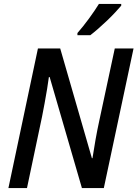

<svg xmlns="http://www.w3.org/2000/svg" viewBox="-20 -962 703 982"><path d="M23 0 174 -714H288L450 -153H453Q459 -194 468.5 -247Q478 -300 487 -341L567 -714H663L511 0H399L234 -568H230Q227 -544 221 -507.5Q215 -471 208 -433Q201 -395 195 -365L118 0ZM376 -793Q405 -826 435 -867Q465 -908 486 -942H600V-933Q589 -920 570 -899.5Q551 -879 527.5 -856.5Q504 -834 481.5 -814.5Q459 -795 442 -782H376Z"/></svg>

Font: Noto Sans SemiCondensed Medium
Style: Italic
Weight: 500
Width: 4
Italic angle: -12°
Designer: Monotype Design Team
Foundry: Monotype Imaging Inc.
Version: Version 2.013; ttfautohint (v1.8.4.7-5d5b)